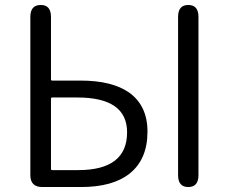

<svg xmlns="http://www.w3.org/2000/svg" viewBox="-20 -752 920 772"><path d="M150 0Q102 0 102 -48V-684Q102 -732 144 -732Q185 -732 185 -684V-433Q185 -428 190 -428H304Q430 -428 499 -380Q573 -327 573 -223Q573 -111 501 -54Q433 0 306 0ZM737 0Q696 0 696 -48V-684Q696 -732 737 -732Q778 -732 778 -684V-48Q778 0 737 0ZM185 -73Q185 -68 190 -68H294Q491 -68 491 -220Q491 -360 291 -360H190Q185 -360 185 -355Z"/></svg>

Font: Resource Han Rounded KR Normal
Style: Regular
Weight: 350
Designer: Cyano Hao (round all glyphs); Ryoko NISHIZUKA 西塚涼子 (kana, bopomofo & ideographs); Paul D. Hunt (Latin, Greek & Cyrillic)
Foundry: Cyano Hao
Version: 0.990